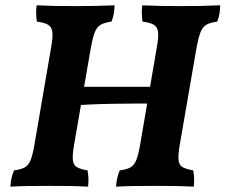

<svg xmlns="http://www.w3.org/2000/svg" viewBox="-20 -699 848 722"><path d="M416.5 3Q417.6 -14.7 420.9 -29.4Q424.2 -44 430.3 -58.3Q456.2 -61.8 470.2 -69.3Q484.1 -76.8 492.1 -96.1Q500.1 -115.4 506.6 -153.1L570.2 -523.9Q576.8 -560.5 574.3 -579.1Q571.9 -597.7 558.2 -605.9Q544.5 -614.2 516 -617.7Q513.9 -631.4 513.4 -647.1Q512.9 -662.8 515 -679Q547.7 -677.5 583.7 -676.7Q619.7 -676 660.1 -676Q695.7 -676 733.3 -676.7Q770.9 -677.5 808.2 -679Q807.7 -663.3 805.4 -648.1Q803.1 -632.9 796.6 -617.7Q770.5 -614.2 756 -606Q741.6 -597.7 733.6 -576.8Q725.6 -555.9 718 -513.5L656 -154.7Q649.5 -117 651.4 -97.4Q653.4 -77.8 666.8 -70.3Q680.3 -62.8 706.6 -58.3Q709.2 -44.1 709.9 -28.6Q710.6 -13.2 708.6 3Q671.9 1 638.5 0.5Q605.2 0 565.7 0Q523.1 0 485.2 0.5Q447.2 1 416.5 3ZM19.1 3Q20.1 -14.7 23.4 -29.4Q26.7 -44 32.8 -58.3Q58.8 -61.8 72.7 -69.3Q86.7 -76.8 94.7 -96.1Q102.7 -115.4 109.2 -153.1L172.8 -523.9Q179.3 -560.5 176.9 -579.1Q174.5 -597.7 160.8 -605.9Q147.1 -614.2 118.6 -617.7Q116.5 -631.4 116 -647.1Q115.5 -662.8 117.6 -679Q150.3 -677.5 186.3 -676.7Q222.3 -676 262.6 -676Q298.3 -676 335.9 -676.7Q373.4 -677.5 410.7 -679Q410.3 -663.3 408 -648.1Q405.7 -632.9 399.1 -617.7Q373.1 -614.2 358.6 -606Q344.1 -597.7 336.1 -576.8Q328.2 -555.9 320.6 -513.5L258.6 -154.7Q252 -117 254 -97.4Q256 -77.8 269.4 -70.3Q282.8 -62.8 309.2 -58.3Q311.7 -44.1 312.5 -28.6Q313.2 -13.2 311.2 3Q274.4 1 241.1 0.5Q207.7 0 168.3 0Q125.7 0 87.7 0.5Q49.8 1 19.1 3ZM239.4 -301.2 250.4 -372.7H573.4L563.9 -309.9Q529.2 -309.9 486.5 -309.6Q443.8 -309.3 399 -308.6Q354.1 -307.8 312.8 -305.8Q271.4 -303.8 239.4 -301.2Z"/></svg>

Font: Vollkorn
Style: Italic
Weight: 400
Italic angle: -11°
Designer: Friedrich Althausen
Foundry: Friedrich Althausen
Version: Version 5.001